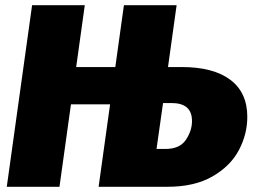

<svg xmlns="http://www.w3.org/2000/svg" viewBox="-20 -716 977 736"><path d="M928 -268Q928 -202 896 -141Q864 -80 795 -40Q726 0 622 0H358L402 -316H252L208 0H6L103 -696H305L272 -459H422L455 -696H657L624 -459H677Q798 -459 863 -410Q928 -361 928 -268ZM716 -252Q716 -321 638 -321H605L580 -145H614Q669 -145 692.5 -180Q716 -215 716 -252Z"/></svg>

Font: FiraGO Heavy
Style: Italic
Weight: 900
Italic angle: -8°
Designer: bBox Type GmbH
Foundry: bBox Type GmbH
Version: Version 1.001